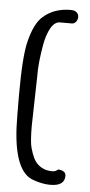

<svg xmlns="http://www.w3.org/2000/svg" viewBox="-51 -697 349 742"><g transform="rotate(5 123.5 -326.0)"><path d="M22.9 -241.7 22.5 -300.3V-324.2Q22.5 -471.7 37.1 -529.3Q54.7 -600.6 85.9 -627.9Q128.4 -666 193.4 -666Q209 -666 216.6 -658.7Q224.1 -651.4 224.1 -641.1Q224.1 -630.9 218 -622.8Q211.9 -614.7 202.6 -614.3H155.8Q135.3 -614.3 120.1 -587.9Q105.5 -561.5 98.6 -523.4Q85.9 -451.2 86.4 -403.8V-398.9L82 -206.1Q82 -145 88.6 -121.6Q95.2 -98.1 102.3 -83.7Q109.4 -69.3 119.1 -60.1Q141.6 -38.6 176.8 -38.6Q188.5 -38.6 198.2 -47.4Q210 -47.4 219.2 -42Q228.5 -36.6 228.5 -25.4Q228.5 14.2 173.3 14.2Q150.9 14.2 126.2 7.6Q101.6 1 89.4 -6.8Q22.9 -49.8 22.9 -241.7Z"/></g></svg>

Font: Amatic
Style: Bold
Weight: 700
Width: 3
Version: Version 2.000; ttfautohint (v0.92-dirty) -l 8 -r 50 -G 50 -x